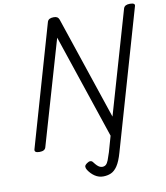

<svg xmlns="http://www.w3.org/2000/svg" viewBox="-129 -1120 1313 1517"><g transform="rotate(-10 528.0 -361.5)"><path d="M732 130Q713 197 689.5 232Q666 267 637.5 279.5Q609 292 574 292Q539 292 508.5 272Q478 252 456 218Q447 203 447.5 191Q448 179 467 166Q482 155 494.5 155.5Q507 156 516 169Q528 185 538.5 195.5Q549 206 559.5 211Q570 216 580 216Q598 216 609.5 206Q621 196 630 173Q639 150 651 112L687 -15L406 -851L163 -14Q159 0 146.5 7Q134 14 112 14Q68 14 76 -14L356 -988Q361 -1002 373.5 -1008.5Q386 -1015 407 -1015Q425 -1015 435 -1008.5Q445 -1002 450 -988L728 -161L967 -988Q972 -1002 984.5 -1008.5Q997 -1015 1018 -1015Q1064 -1015 1054 -988Z"/></g></svg>

Font: Playwrite TZ
Style: Regular
Weight: 400
Designer: Veronika Burian, José Scaglione
Foundry: TypeTogether
Version: Version 1.002